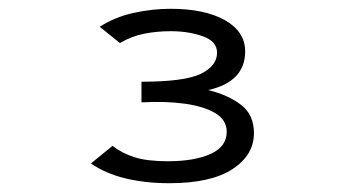

<svg xmlns="http://www.w3.org/2000/svg" viewBox="-20 -656 790 437"><path d="M365 -239Q311 -239 265.5 -250Q220 -261 187 -284L236 -324Q258 -307 286.5 -298Q315 -289 362 -289Q422 -289 459 -305.5Q496 -322 496 -356Q496 -383 470 -398.5Q444 -414 400.5 -420Q357 -426 302 -423V-470Q400 -470 437 -488Q474 -506 474 -536Q474 -562 441.5 -573.5Q409 -585 369 -585Q338 -585 309 -579.5Q280 -574 253 -558L207 -595Q241 -617 283.5 -626.5Q326 -636 368 -636Q446 -636 492 -610Q538 -584 538 -539Q538 -470 454 -451Q499 -440 528.5 -417.5Q558 -395 558 -353Q558 -303 509 -271Q460 -239 365 -239Z"/></svg>

Font: Inconsolata ExtraExpanded Thin
Style: Regular
Weight: 100
Width: 8
Monospace: yes
Designer: Raph Levien, Cyreal, Brenton Simpson
Foundry: Raph Levien, Cyreal, Google
Version: Version 3.100; ttfautohint (v1.8.4.7-5d5b)